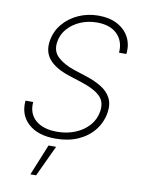

<svg xmlns="http://www.w3.org/2000/svg" viewBox="-103 -808 828 1118"><g transform="rotate(10 310.5 -248.5)"><path d="M263.7 11.2Q158.7 11.2 102.3 -40.8Q45.9 -92.8 54.2 -176.3H99.6Q93.8 -107.9 138.7 -68.8Q183.6 -29.8 265.6 -29.8Q324.2 -29.8 373 -49.8Q421.9 -69.8 453.6 -105.7Q485.4 -141.6 493.2 -189.5Q502.4 -246.6 468.5 -279.8Q434.6 -313 358.4 -337.9L278.3 -363.8Q196.8 -390.6 159.4 -434.6Q122.1 -478.5 133.3 -545.4Q142.6 -601.6 178.7 -645Q214.8 -688.5 269.5 -713.1Q324.2 -737.8 388.7 -737.8Q453.6 -737.8 500 -712.9Q546.4 -688 569.1 -644.8Q591.8 -601.6 585.4 -545.9H542Q547.4 -613.3 506.1 -655Q464.8 -696.8 386.2 -696.8Q333.5 -696.8 288.3 -677.5Q243.2 -658.2 213.4 -624.3Q183.6 -590.3 176.8 -546.4Q167.5 -490.2 203.9 -456.3Q240.2 -422.4 301.8 -401.9L377.4 -377.4Q429.2 -360.8 468.3 -336.9Q507.3 -313 526.1 -277.1Q544.9 -241.2 536.6 -189Q526.9 -131.3 491 -85.9Q455.1 -40.5 397.2 -14.6Q339.4 11.2 263.7 11.2ZM156.7 241.2 231.4 57.6H276.4L190.4 241.2Z"/></g></svg>

Font: Inter Extra Light
Style: Italic
Weight: 200
Italic angle: -9.39999°
Designer: Rasmus Andersson
Foundry: rsms
Version: Version 4.000;git-3c8e0fc